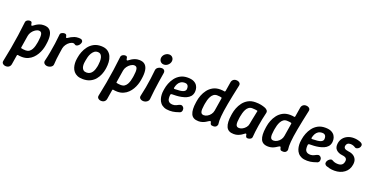

<svg xmlns="http://www.w3.org/2000/svg" viewBox="-42 -1611 5228 2704"><g transform="rotate(20 2572.0 -258.5)"><path d="M357 -513Q415 -513 445.5 -484Q476 -455 483.5 -401.5Q491 -348 479 -275L475 -250Q470 -220 458 -184.5Q446 -149 425.5 -114Q405 -79 376 -50.5Q347 -22 307.5 -4.5Q268 13 218 13Q197 13 182 11Q167 9 157 7Q144 5 142 19L120 154Q116 181 97.5 197Q79 213 50 213Q22 213 3 197Q-16 181 -10 153Q12 51 30 -51.5Q48 -154 63 -256Q78 -358 89 -461Q90 -475 100 -485Q110 -495 123.5 -500Q137 -505 150 -505Q168 -505 175 -497Q182 -489 183 -474Q184 -464 187 -456Q190 -448 197 -448Q204 -448 216 -458Q228 -468 248 -480.5Q268 -493 295 -503Q322 -513 357 -513ZM317 -418Q292 -418 264.5 -400Q237 -382 217 -353.5Q197 -325 192 -293L163 -112Q160 -99 172 -99Q180 -97 196.5 -94.5Q213 -92 235 -92Q266 -92 287.5 -107Q309 -122 322.5 -146.5Q336 -171 343.5 -198.5Q351 -226 355 -250L359 -275Q370 -345 362 -381.5Q354 -418 317 -418Z M599 13Q582 13 566.5 5.5Q551 -2 543 -15.5Q535 -29 539 -47Q556 -116 568.5 -185Q581 -254 591 -323Q601 -392 607 -461Q607 -482 627 -493.5Q647 -505 667 -505Q685 -505 693 -497.5Q701 -490 703 -475Q705 -465 707.5 -458.5Q710 -452 717 -453Q724 -454 737 -463.5Q750 -473 770 -484Q790 -495 816 -504Q842 -513 874 -513Q882 -513 890.5 -512.5Q899 -512 906 -511Q927 -508 937 -490Q947 -472 931 -442Q925 -429 912 -417.5Q899 -406 885 -402Q871 -398 860 -406Q855 -410 848 -414Q841 -418 833 -418Q808 -418 781 -400Q754 -382 734.5 -353.5Q715 -325 709 -293Q703 -251 696.5 -210Q690 -169 685.5 -129Q681 -89 679 -47Q679 -29 667.5 -15.5Q656 -2 637.5 5.5Q619 13 599 13Z M1383 -225Q1377 -188 1360 -146Q1343 -104 1313.5 -68Q1284 -32 1238.5 -9.5Q1193 13 1130 13Q1080 13 1046 -1.5Q1012 -16 991 -41.5Q970 -67 960.5 -98Q951 -129 949.5 -162Q948 -195 953 -225L957 -250Q963 -290 980.5 -335.5Q998 -381 1028.5 -421.5Q1059 -462 1105 -487.5Q1151 -513 1214 -513Q1277 -513 1314.5 -487.5Q1352 -462 1370 -421.5Q1388 -381 1390.5 -335.5Q1393 -290 1387 -250ZM1267 -250Q1271 -276 1271.5 -304.5Q1272 -333 1266 -359Q1260 -385 1244 -401.5Q1228 -418 1198 -418Q1169 -418 1148 -401.5Q1127 -385 1112 -359Q1097 -333 1089 -304.5Q1081 -276 1077 -250L1073 -225Q1069 -204 1069.5 -181.5Q1070 -159 1077 -138.5Q1084 -118 1100.5 -105Q1117 -92 1147 -92Q1176 -92 1197 -105Q1218 -118 1231 -138.5Q1244 -159 1251.5 -181.5Q1259 -204 1263 -225Z M1786 -513Q1844 -513 1874.5 -484Q1905 -455 1912.5 -401.5Q1920 -348 1908 -275L1904 -250Q1899 -220 1887 -184.5Q1875 -149 1854.5 -114Q1834 -79 1805 -50.5Q1776 -22 1736.5 -4.5Q1697 13 1647 13Q1626 13 1611 11Q1596 9 1586 7Q1573 5 1571 19L1549 154Q1545 181 1526.5 197Q1508 213 1479 213Q1451 213 1432 197Q1413 181 1419 153Q1441 51 1459 -51.5Q1477 -154 1492 -256Q1507 -358 1518 -461Q1519 -475 1529 -485Q1539 -495 1552.5 -500Q1566 -505 1579 -505Q1597 -505 1604 -497Q1611 -489 1612 -474Q1613 -464 1616 -456Q1619 -448 1626 -448Q1633 -448 1645 -458Q1657 -468 1677 -480.5Q1697 -493 1724 -503Q1751 -513 1786 -513ZM1746 -418Q1721 -418 1693.5 -400Q1666 -382 1646 -353.5Q1626 -325 1621 -293L1592 -112Q1589 -99 1601 -99Q1609 -97 1625.5 -94.5Q1642 -92 1664 -92Q1695 -92 1716.5 -107Q1738 -122 1751.5 -146.5Q1765 -171 1772.5 -198.5Q1780 -226 1784 -250L1788 -275Q1799 -345 1791 -381.5Q1783 -418 1746 -418Z M2037 13Q2008 13 1988.5 -3Q1969 -19 1976 -47Q1992 -114 2004 -182Q2016 -250 2025.5 -318.5Q2035 -387 2041 -453Q2043 -472 2055 -485Q2067 -498 2085 -505.5Q2103 -513 2122 -513Q2149 -513 2162.5 -497Q2176 -481 2171 -454Q2160 -387 2149.5 -318.5Q2139 -250 2130.5 -182Q2122 -114 2116 -47Q2114 -29 2102 -15.5Q2090 -2 2073 5.5Q2056 13 2037 13ZM2130 -570Q2108 -570 2092 -581Q2076 -592 2068 -610Q2060 -628 2063 -650Q2067 -673 2080.5 -690.5Q2094 -708 2114 -719Q2134 -730 2156 -730Q2189 -730 2208.5 -706.5Q2228 -683 2223 -650Q2218 -618 2191.5 -594Q2165 -570 2130 -570Z M2429 13Q2379 13 2345 -1.5Q2311 -16 2290 -41.5Q2269 -67 2259.5 -98Q2250 -129 2248.5 -162Q2247 -195 2252 -225L2256 -250Q2262 -290 2279.5 -335.5Q2297 -381 2327.5 -421.5Q2358 -462 2404 -487.5Q2450 -513 2513 -513Q2571 -513 2605 -496Q2639 -479 2655.5 -453Q2672 -427 2675.5 -400Q2679 -373 2676 -352Q2670 -313 2647.5 -288Q2625 -263 2592.5 -249Q2560 -235 2522.5 -227.5Q2485 -220 2448.5 -218Q2412 -216 2382 -216Q2372 -215 2367.5 -211Q2363 -207 2362 -201Q2358 -165 2363 -138.5Q2368 -112 2388 -97Q2408 -82 2445 -82Q2474 -82 2500.5 -96.5Q2527 -111 2544 -116Q2559 -121 2572 -115Q2585 -109 2594 -96.5Q2603 -84 2603 -70Q2605 -44 2595.5 -32.5Q2586 -21 2577 -17Q2558 -10 2518 1.5Q2478 13 2429 13ZM2394 -298Q2482 -299 2517 -312.5Q2552 -326 2556 -354Q2558 -375 2553.5 -392Q2549 -409 2536 -419.5Q2523 -430 2500 -430Q2463 -430 2438.5 -414Q2414 -398 2400 -371.5Q2386 -345 2379 -310Q2379 -305 2383 -301.5Q2387 -298 2394 -298Z M2862 13Q2776 13 2749 -48.5Q2722 -110 2740 -225L2744 -250Q2750 -290 2767.5 -335.5Q2785 -381 2815.5 -421.5Q2846 -462 2892 -487.5Q2938 -513 3001 -513Q3022 -513 3037.5 -511Q3053 -509 3062 -507Q3075 -505 3077 -519L3099 -654Q3103 -681 3121.5 -697Q3140 -713 3167 -713Q3197 -713 3216 -697Q3235 -681 3229 -653Q3191 -479 3168.5 -357.5Q3146 -236 3140 -161Q3134 -86 3141 -48Q3144 -29 3129 -10.5Q3114 8 3082 8Q3053 8 3044.5 -2Q3036 -12 3034 -27Q3032 -38 3027.5 -43Q3023 -48 3016 -46Q3010 -45 2997 -36Q2984 -27 2964.5 -15.5Q2945 -4 2919 4.5Q2893 13 2862 13ZM2904 -92Q2931 -92 2957.5 -107.5Q2984 -123 3003 -149Q3022 -175 3027 -207L3058 -400Q3059 -413 3049 -413Q3041 -415 3024.5 -417.5Q3008 -420 2986 -420Q2956 -420 2934.5 -404Q2913 -388 2899 -362Q2885 -336 2876.5 -306.5Q2868 -277 2864 -250L2860 -225Q2849 -156 2858 -124Q2867 -92 2904 -92Z M3390 13Q3305 13 3277.5 -48.5Q3250 -110 3268 -225L3272 -250Q3278 -290 3295.5 -335.5Q3313 -381 3343.5 -421.5Q3374 -462 3420 -487.5Q3466 -513 3529 -513Q3578 -513 3613 -505.5Q3648 -498 3676 -487Q3697 -479 3711.5 -462.5Q3726 -446 3720 -421Q3708 -372 3697.5 -319.5Q3687 -267 3679 -216Q3671 -165 3665.5 -120.5Q3660 -76 3658 -42Q3657 -21 3638 -9Q3619 3 3598 3Q3581 3 3574 -4.5Q3567 -12 3564 -27Q3563 -39 3560.5 -45.5Q3558 -52 3550 -52Q3544 -52 3532 -42Q3520 -32 3500 -19.5Q3480 -7 3453 3Q3426 13 3390 13ZM3432 -92Q3458 -92 3484 -106.5Q3510 -121 3530 -145.5Q3550 -170 3554 -200Q3560 -233 3566 -264.5Q3572 -296 3579 -327.5Q3586 -359 3592 -392Q3599 -410 3586 -411Q3576 -413 3556 -415.5Q3536 -418 3513 -418Q3483 -418 3461 -401.5Q3439 -385 3425.5 -358.5Q3412 -332 3404 -303Q3396 -274 3392 -250L3388 -225Q3377 -158 3385.5 -125Q3394 -92 3432 -92Z M3907 13Q3821 13 3794 -48.5Q3767 -110 3785 -225L3789 -250Q3795 -290 3812.5 -335.5Q3830 -381 3860.5 -421.5Q3891 -462 3937 -487.5Q3983 -513 4046 -513Q4067 -513 4082.5 -511Q4098 -509 4107 -507Q4120 -505 4122 -519L4144 -654Q4148 -681 4166.5 -697Q4185 -713 4212 -713Q4242 -713 4261 -697Q4280 -681 4274 -653Q4236 -479 4213.5 -357.5Q4191 -236 4185 -161Q4179 -86 4186 -48Q4189 -29 4174 -10.5Q4159 8 4127 8Q4098 8 4089.5 -2Q4081 -12 4079 -27Q4077 -38 4072.5 -43Q4068 -48 4061 -46Q4055 -45 4042 -36Q4029 -27 4009.5 -15.5Q3990 -4 3964 4.5Q3938 13 3907 13ZM3949 -92Q3976 -92 4002.5 -107.5Q4029 -123 4048 -149Q4067 -175 4072 -207L4103 -400Q4104 -413 4094 -413Q4086 -415 4069.5 -417.5Q4053 -420 4031 -420Q4001 -420 3979.5 -404Q3958 -388 3944 -362Q3930 -336 3921.5 -306.5Q3913 -277 3909 -250L3905 -225Q3894 -156 3903 -124Q3912 -92 3949 -92Z M4490 13Q4440 13 4406 -1.5Q4372 -16 4351 -41.5Q4330 -67 4320.5 -98Q4311 -129 4309.5 -162Q4308 -195 4313 -225L4317 -250Q4323 -290 4340.5 -335.5Q4358 -381 4388.5 -421.5Q4419 -462 4465 -487.5Q4511 -513 4574 -513Q4632 -513 4666 -496Q4700 -479 4716.5 -453Q4733 -427 4736.5 -400Q4740 -373 4737 -352Q4731 -313 4708.5 -288Q4686 -263 4653.5 -249Q4621 -235 4583.5 -227.5Q4546 -220 4509.5 -218Q4473 -216 4443 -216Q4433 -215 4428.5 -211Q4424 -207 4423 -201Q4419 -165 4424 -138.5Q4429 -112 4449 -97Q4469 -82 4506 -82Q4535 -82 4561.5 -96.5Q4588 -111 4605 -116Q4620 -121 4633 -115Q4646 -109 4655 -96.5Q4664 -84 4664 -70Q4666 -44 4656.5 -32.5Q4647 -21 4638 -17Q4619 -10 4579 1.5Q4539 13 4490 13ZM4455 -298Q4543 -299 4578 -312.5Q4613 -326 4617 -354Q4619 -375 4614.5 -392Q4610 -409 4597 -419.5Q4584 -430 4561 -430Q4524 -430 4499.5 -414Q4475 -398 4461 -371.5Q4447 -345 4440 -310Q4440 -305 4444 -301.5Q4448 -298 4455 -298Z M4898 13Q4859 13 4827 5.5Q4795 -2 4774 -10Q4758 -17 4750 -32Q4742 -47 4750 -70Q4756 -85 4768.5 -98Q4781 -111 4797 -117.5Q4813 -124 4826 -116Q4840 -107 4861.5 -99.5Q4883 -92 4914 -92Q4950 -92 4972 -108.5Q4994 -125 5000 -162Q5005 -191 4989.5 -208Q4974 -225 4930 -230Q4900 -233 4876.5 -243.5Q4853 -254 4836.5 -270.5Q4820 -287 4814 -311.5Q4808 -336 4813 -368Q4820 -412 4845.5 -444.5Q4871 -477 4911 -495Q4951 -513 5001 -513Q5033 -513 5062 -506Q5091 -499 5110 -490Q5127 -483 5135 -468Q5143 -453 5134 -430Q5128 -416 5115 -405Q5102 -394 5086.5 -390.5Q5071 -387 5060 -395Q5047 -404 5028.5 -411Q5010 -418 4986 -418Q4959 -418 4943 -405Q4927 -392 4923 -368Q4920 -345 4934.5 -330.5Q4949 -316 4995 -310Q5037 -306 5067.5 -287Q5098 -268 5112.5 -235.5Q5127 -203 5119 -156Q5107 -77 5046.5 -32Q4986 13 4898 13Z"/></g></svg>

Font: Winky Sans Medium
Style: Italic
Weight: 500
Italic angle: -8.97852°
Designer: Simon Atzbach
Foundry: typofactur
Version: Version 1.205